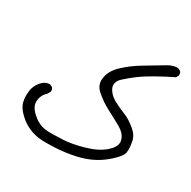

<svg xmlns="http://www.w3.org/2000/svg" viewBox="-120 -449 740 742"><g transform="rotate(30 250.0 -78.5)"><path d="M162.1 174.3Q170.9 174.3 182.9 174.3Q194.8 174.3 213.9 173.3Q256.8 171.4 301.3 161.6Q367.2 147.5 414.6 108.9Q429.2 97.2 439 86.9Q461.4 64.5 462.9 51.3Q463.9 44.4 463.9 37.6Q463.9 21 460 2.4Q455.1 -22.9 429.4 -43.5Q403.8 -64 383.8 -72.3Q361.8 -81.1 345.7 -88.9Q329.6 -96.7 324.2 -100.1Q303.7 -112.3 293 -130.9Q287.6 -140.6 287.6 -150.4Q287.6 -167 304.2 -182.1Q325.7 -201.7 349.6 -219.5Q373.5 -237.3 409.9 -257.8Q446.3 -278.3 483.4 -296.4L488.8 -307.1Q489.3 -308.6 489.3 -310.1Q489.3 -318.8 483.9 -325.2L472.7 -330.6Q471.2 -330.6 469.7 -330.6Q468.3 -330.6 465.6 -330.6Q462.9 -330.6 459.7 -329.8Q456.5 -329.1 452.9 -328.4Q449.2 -327.6 445.6 -326.2Q441.9 -324.7 438 -323.2Q430.7 -319.8 422.4 -314.5Q391.1 -295.4 349.4 -270.8Q307.6 -246.1 275.4 -215.8Q244.1 -186.5 239.3 -152.3Q238.3 -147 238.3 -142.1Q238.3 -116.2 260.3 -97.2Q289.1 -72.3 321.8 -55.4Q354.5 -38.6 382.8 -22.5Q414.6 -4.4 420.4 20.5Q421.9 24.9 421.9 29.8Q421.9 51.8 395.5 74.7Q366.2 100.1 315.2 114.7Q264.2 129.4 225.6 131.3Q195.3 132.8 181.9 132.8Q168.5 132.8 163.6 132.8Q137.7 132.3 119.1 123.5Q99.6 114.7 80.8 95.9Q62 77.1 62 55.2Q62 41 68.4 27.8Q74.2 16.1 85 6.3L91.3 -5.4Q91.8 -6.8 91.8 -9.8Q91.8 -17.1 86.4 -23.4L75.2 -28.8Q74.2 -28.8 73.2 -28.8Q54.2 -28.8 38.1 -10.7Q19.5 10.3 17.1 37.1Q16.1 45.9 16.1 54.2Q16.1 71.3 20 85.4Q25.9 106 49.3 128.4Q95.2 172.4 162.1 174.3Z"/></g></svg>

Font: NaikaiFont
Style: Light
Weight: 300
Version: Version 1.89